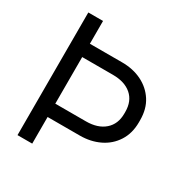

<svg xmlns="http://www.w3.org/2000/svg" viewBox="-164 -825 904 949"><g transform="rotate(30 288.5 -350.0)"><path d="M152 -152V-228H327Q394 -228 433 -262Q472 -296 472 -356V-366Q472 -427 433.5 -460.5Q395 -494 327 -494H152V-570H336Q399 -570 448.5 -545.5Q498 -521 527 -476Q556 -431 556 -367V-355Q556 -292 526.5 -246Q497 -200 447 -176Q397 -152 336 -152ZM68 0V-700H152V0Z"/></g></svg>

Font: Space Grotesk Frontify
Style: Regular
Weight: 400
Designer: Florian Karsten
Version: Version 2.000